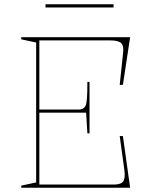

<svg xmlns="http://www.w3.org/2000/svg" viewBox="-20 -883 707 903"><path d="M80 0V-10L150 -25V-683L80 -698V-708H592L558 -484H543L559 -635Q563 -668 549.5 -680.5Q536 -693 498 -693H165V-368H354Q363 -368 370.5 -372.5Q378 -377 382 -385Q387 -393 389 -421Q391 -449 391 -498H401V-256H391L385 -353H165V-15H515Q549 -15 559.5 -30Q570 -45 565 -83L543 -243H558L592 0ZM194 -848V-863H514V-848Z"/></svg>

Font: Kalnia Thin
Style: Regular
Weight: 250
Designer: Frida Medrano
Foundry: Frida Medrano
Version: Version 1.105